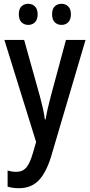

<svg xmlns="http://www.w3.org/2000/svg" viewBox="-20 -750 473 1010"><path d="M3 -540H107L190 -243Q198 -213 205 -182.5Q212 -152 216 -122H220Q224 -148 231 -178.5Q238 -209 247 -243L327 -540H430L249 73Q223 158 183.5 199Q144 240 80 240Q63 240 48.5 238Q34 236 20 232V147Q30 150 41.5 152Q53 154 65 154Q99 154 118.5 131Q138 108 153 55L170 -3ZM79 -675Q79 -703 93 -716.5Q107 -730 129 -730Q150 -730 164 -716Q178 -702 178 -675Q178 -647 164 -633Q150 -619 129 -619Q107 -619 93 -633Q79 -647 79 -675ZM254 -675Q254 -703 268 -716.5Q282 -730 304 -730Q325 -730 339 -716Q353 -702 353 -675Q353 -647 339 -633Q325 -619 304 -619Q282 -619 268 -633Q254 -647 254 -675Z"/></svg>

Font: Noto Sans Condensed Medium
Style: Regular
Weight: 500
Width: 3
Designer: Monotype Design Team
Foundry: Monotype Imaging Inc.
Version: Version 2.013; ttfautohint (v1.8.4.7-5d5b)